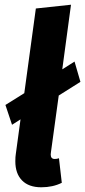

<svg xmlns="http://www.w3.org/2000/svg" viewBox="-20 -778 361 814"><path d="M230 -107 242 -3Q204 16 155 16Q102 16 73.5 -13Q45 -42 45 -94Q45 -114 47 -125L67 -272L31 -249L3 -333L83 -383L132 -742L281 -758L244 -484L296 -517L321 -431L229 -373L196 -133Q195 -129 195 -123Q195 -104 212 -104Q221 -104 230 -107Z"/></svg>

Font: Fira Sans Extra Condensed
Style: Bold Italic
Weight: 700
Width: 3
Italic angle: -8°
Designer: Carrois Corporate & Edenspiekermann AG
Foundry: Carrois Corporate GbR & Edenspiekermann AG
Version: Version 4.203